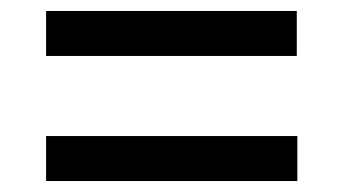

<svg xmlns="http://www.w3.org/2000/svg" viewBox="-20 -524 626 350"><path d="M64 -422V-504H521V-422ZM64 -194V-276H522V-194Z"/></svg>

Font: MuseoModerno
Style: Regular
Weight: 400
Designer: Pablo Cosgaya, Héctor Gatti, Marcela Romero, and the Authors of The MuseoModerno Project.
Foundry: Omnibus-Type Team
Version: Version 1.001